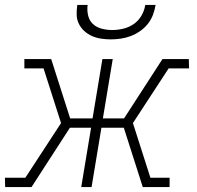

<svg xmlns="http://www.w3.org/2000/svg" viewBox="-32 -760 802 780"><path d="M-11 0 -12 -38H71L216 -260L145 -482H67V-520H176L253 -279H344L384 -520H426L386 -279H472L628 -520H735L736 -482H653L508 -260L579 -38H657V0H548L471 -241H380L340 0H298L338 -241H252L96 0ZM418 -600Q398 -600 378.5 -603Q359 -606 342 -613.5Q325 -621 311 -633.5Q297 -646 288.5 -663Q280 -680 279.5 -700Q279 -720 282 -740H324Q321 -718 326 -697Q331 -676 345.5 -662.5Q360 -649 381 -643.5Q402 -638 424 -638Q446 -638 469 -643.5Q492 -649 511.5 -662.5Q531 -676 543 -697Q555 -718 558 -740H600Q597 -720 589.5 -700Q582 -680 568.5 -663Q555 -646 537 -633.5Q519 -621 499 -613.5Q479 -606 458.5 -603Q438 -600 418 -600Z"/></svg>

Font: Iosevka Etoile Extralight
Style: Italic
Weight: 200
Italic angle: -9°
Designer: Belleve Invis
Foundry: Belleve Invis
Version: Version 22.1.2; ttfautohint (v1.8.4)